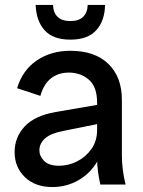

<svg xmlns="http://www.w3.org/2000/svg" viewBox="-20 -745 577 775"><path d="M385 0Q379 -26 375.5 -53Q372 -80 372 -106V-330Q372 -395 338.5 -423.5Q305 -452 258 -452Q215 -452 185.5 -428.5Q156 -405 143 -358L49 -389Q71 -462 128.5 -501Q186 -540 264 -540Q363 -540 417.5 -487Q472 -434 472 -342V-118Q472 -59 487 0ZM191 10Q122 10 80.5 -30Q39 -70 39 -131Q39 -191 79.5 -234.5Q120 -278 205 -293L392 -325V-248L238 -217Q185 -207 162 -186.5Q139 -166 139 -138Q139 -115 158 -95.5Q177 -76 219 -76Q256 -76 291 -93.5Q326 -111 349 -143.5Q372 -176 372 -221H405Q405 -150 375.5 -98Q346 -46 297.5 -18Q249 10 191 10ZM264 -585Q194 -585 160 -623Q126 -661 124 -725H194Q195 -694 212.5 -677Q230 -660 264 -660Q298 -660 315.5 -677Q333 -694 334 -725H404Q403 -661 368.5 -623Q334 -585 264 -585Z"/></svg>

Font: Radio Canada Big
Style: Regular
Weight: 400
Designer: Étienne Aubert Bonn
Foundry: Coppers and Brasses
Version: Version 1.001